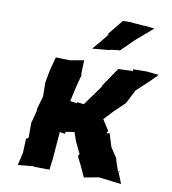

<svg xmlns="http://www.w3.org/2000/svg" viewBox="-84 -821 805 899"><g transform="rotate(10 318.5 -371.0)"><path d="M295 -196 309 -155C318 -136 327 -118 336 -99L330 -88L350 -48L375 6L444 -7L552 6L529 -51L538 -49L529 -46C522 -68 513 -87 508 -110L477 -157L458 -219L443 -216L449 -229L417 -279L465 -330L461 -325L509 -372L543 -438L595 -486L637 -528L577 -534L514 -533L515 -525L445 -522L385 -433V-432L383 -426L315 -332L283 -336V-331L250 -335L265 -403L281 -464L279 -472L281 -535L215 -523L148 -525L131 -461L120 -401V-398L121 -335C115 -314 109 -292 103 -271L104 -264L88 -203V-133L80 -126L77 -129L74 -58L60 2L135 -5L139 -3L210 -2L217 -57L227 -184L252 -180L254 -190ZM428 -748 367 -673 374 -674C353 -647 331 -621 308 -595L386 -602H389L395 -605L439 -610L501 -671L579 -738L535 -743H525L474 -747L471 -748Z"/></g></svg>

Font: Asimov Print
Style: DIt
Weight: 250
Width: 0
Designer: Google
Version: Version 2.000980: 2014